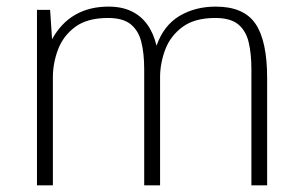

<svg xmlns="http://www.w3.org/2000/svg" viewBox="-20 -558 910 578"><path d="M91.3 0V-528.3H130.9L136.7 -439.9Q164.1 -489.3 206.8 -513.7Q249.5 -538.1 306.6 -538.1Q347.2 -538.1 376.2 -523.9Q405.3 -509.8 423.8 -483.6Q442.4 -457.5 451.2 -420.4Q472.7 -481.4 520 -509.8Q567.4 -538.1 629.4 -538.1Q713.9 -538.1 749 -486.6Q784.2 -435.1 784.2 -323.2V0H736.8V-350.1Q736.8 -396.5 728.5 -431.2Q720.2 -465.8 696.8 -484.9Q673.3 -503.9 627.9 -503.9Q566.4 -503.9 530 -477.3Q493.7 -450.7 478 -410.2Q462.4 -369.6 461.9 -327.6V0H414.1V-349.6Q414.1 -397 405.5 -431.4Q397 -465.8 373.5 -484.9Q350.1 -503.9 305.2 -503.9Q242.7 -503.9 206.5 -477.1Q170.4 -450.2 155 -409.7Q139.6 -369.1 139.2 -327.6V0Z"/></svg>

Font: Comme Thin
Style: Regular
Weight: 250
Version: Version 1.000;gftools[0.9.27]